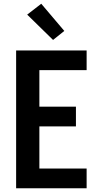

<svg xmlns="http://www.w3.org/2000/svg" viewBox="-20 -1004 540 1024"><path d="M66 0V-735H442V-630H190V-435H385V-330H190V-105H442V0ZM263 -791 125 -926 200 -984 323 -839Z"/></svg>

Font: Iosevka SS18 Extrabold
Style: Regular
Weight: 800
Monospace: yes
Designer: Belleve Invis
Foundry: Belleve Invis
Version: Version 25.1.1; ttfautohint (v1.8.4)